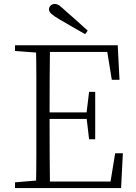

<svg xmlns="http://www.w3.org/2000/svg" viewBox="-20 -952 686 972"><path d="M424 -797 411 -779Q378 -798 345.5 -816.5Q313 -835 281 -854Q252 -871 240 -882Q228 -893 228 -905Q228 -916 236.5 -924Q245 -932 258 -932Q269 -932 281 -923.5Q293 -915 315 -894Q341 -872 368.5 -847Q396 -822 424 -797ZM56 0V-29L188 -40H198V0ZM162 0Q164 -83 164 -166Q164 -249 164 -333V-390Q164 -474 164 -557.5Q164 -641 162 -723H233Q232 -641 231.5 -556Q231 -471 231 -377V-357Q231 -255 231.5 -169Q232 -83 233 0ZM198 0V-33H569L536 -11L563 -176H602L593 0ZM198 -350V-383H436V-350ZM431 -247 418 -358V-379L431 -487H462V-247ZM56 -694V-723H198V-684H188ZM546 -548 519 -714 553 -689H198V-723H576L585 -548Z"/></svg>

Font: Source Han Serif JP VF
Style: Regular
Weight: 250
Designer: Ryoko NISHIZUKA 西塚涼子 (kana & ideographs); Frank Grießhammer (Latin, Greek & Cyrillic); Wenlong ZHANG 张文龙 (bopomofo); San
Foundry: Adobe
Version: Version 2.001;hotconv 1.1.0;makeotfexe 2.6.0